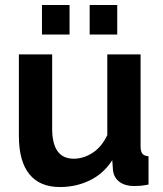

<svg xmlns="http://www.w3.org/2000/svg" viewBox="-20 -743 658 773"><path d="M149 -604V-723H260V-604ZM341 -604V-723H452V-604ZM221 10Q140 10 98 -42Q56 -94 56 -196V-524H190V-225Q190 -104 277 -104Q316 -104 352.5 -127.5Q389 -151 412 -199V-524H546V-154Q546 -133 553.5 -124Q561 -115 578 -114V0Q558 4 544.5 5Q531 6 520 6Q484 6 461.5 -10.5Q439 -27 435 -56L432 -98Q397 -44 342 -17Q287 10 221 10Z"/></svg>

Font: IngvarSans
Style: Bold
Weight: 700
Version: Version 3.000